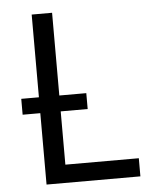

<svg xmlns="http://www.w3.org/2000/svg" viewBox="-52 -778 691 824"><g transform="rotate(-5 293.0 -366.0)"><path d="M115.2 0V-307.6H39.1V-376H115.2V-732.4H203.1V-376H319.3V-307.6H203.1V-78.1H519.5V0Z"/></g></svg>

Font: Consola Mono
Style: Book
Weight: 400
Monospace: yes
Version: Version 2.001